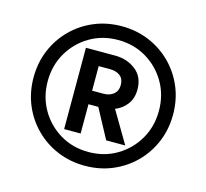

<svg xmlns="http://www.w3.org/2000/svg" viewBox="-103 -817 1015 944"><g transform="rotate(15 405.0 -345.0)"><path d="M405 10Q330 10 265.5 -17Q201 -44 152.5 -92.5Q104 -141 77 -205.5Q50 -270 50 -345Q50 -420 77 -484.5Q104 -549 152.5 -597.5Q201 -646 265.5 -673Q330 -700 405 -700Q480 -700 544.5 -673Q609 -646 657.5 -597.5Q706 -549 733 -484.5Q760 -420 760 -345Q760 -270 733 -205.5Q706 -141 657.5 -92.5Q609 -44 544.5 -17Q480 10 405 10ZM122 -345Q122 -265 159.5 -200.5Q197 -136 261 -98Q325 -60 405 -60Q485 -60 549 -98Q613 -136 650.5 -200.5Q688 -265 688 -345Q688 -425 650.5 -489.5Q613 -554 549 -592Q485 -630 405 -630Q325 -630 261 -592Q197 -554 159.5 -489.5Q122 -425 122 -345ZM261 -138V-552H409Q471 -552 515 -517.5Q559 -483 559 -419Q559 -374 536 -343.5Q513 -313 477 -299L572 -138H475L395 -287H345V-138ZM345 -356H403Q434 -356 454 -372.5Q474 -389 474 -419Q474 -450 454.5 -465.5Q435 -481 403 -481H345Z"/></g></svg>

Font: Radio Canada Medium
Style: Regular
Weight: 500
Designer: Charles Daoud, Etienne Aubert Bonn, Alexandre Saumier Demers, Jacques Le Bailly
Foundry: Radio-Canada
Version: Version 2.104; ttfautohint (v1.8.4.7-5d5b);gftools[0.9.28.de